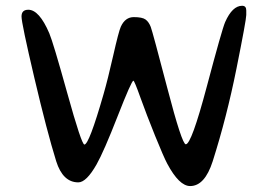

<svg xmlns="http://www.w3.org/2000/svg" viewBox="-20 -683 919 662"><path d="M620.6 -185.5Q640.1 -185.5 692.9 -384Q745.6 -582.5 756.3 -606.9Q781.2 -663.1 814.9 -663.1Q829.1 -663.1 829.1 -647V-631.3Q829.1 -614.7 795.4 -446.8Q761.7 -278.8 713.4 -127Q686 -41.5 635.7 -41.5Q597.7 -41.5 556.6 -118.7Q544.4 -141.6 514.6 -215.1Q484.9 -288.6 464.1 -346.7Q443.4 -404.8 439.9 -404.8Q433.6 -404.8 385.7 -282.5Q337.9 -160.2 313 -116.2Q277.8 -54.2 250 -54.2Q196.8 -54.2 173.8 -127Q142.1 -229 98.1 -416Q54.2 -603 54.2 -626.2Q54.2 -649.4 77.6 -649.4Q115.2 -649.4 149.9 -568.4Q163.1 -537.6 212.2 -361.1Q261.2 -184.6 271 -184.6Q287.1 -184.6 336.9 -357.9Q351.6 -408.7 370.4 -491.7Q389.2 -574.7 396.5 -590.8Q411.6 -624 441.2 -624Q470.7 -624 481.9 -615.7Q493.2 -607.4 499.8 -590.1Q506.3 -572.8 556.9 -379.2Q607.4 -185.5 620.6 -185.5Z"/></svg>

Font: Averia Sans Libre
Style: Regular
Weight: 400
Version: Version 1.002